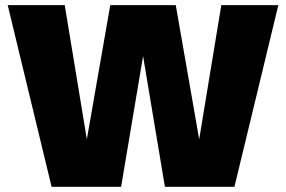

<svg xmlns="http://www.w3.org/2000/svg" viewBox="-20 -723 1106 743"><path d="M179.7 0 9.8 -703.1H230.5L329.6 -102.1H301.8L406.7 -703.1H660.2L765.1 -102.1H737.3L836.4 -703.1H1057.1L887.2 0H618.2L528.8 -535.2H538.6L448.7 0Z"/></svg>

Font: Schibsted Grotesk Black
Style: Regular
Weight: 900
Designer: Bakken & Baeck AS, Henrik Kongsvoll
Foundry: Schibsted ASA
Version: Version 1.100;gftools[0.9.25]